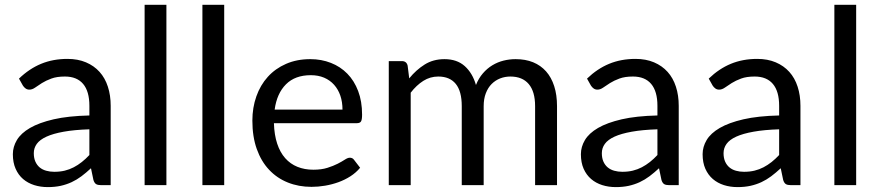

<svg xmlns="http://www.w3.org/2000/svg" viewBox="-20 -756 3590 784"><path d="M345 -228Q283.5 -226 240.2 -218.2Q197 -210.5 169.8 -198Q142.5 -185.5 130.2 -168.5Q118 -151.5 118 -130.5Q118 -110.5 124.5 -96Q131 -81.5 142.2 -72.2Q153.5 -63 168.8 -58.8Q184 -54.5 201.5 -54.5Q225 -54.5 244.5 -59.2Q264 -64 281.2 -73Q298.5 -82 314.2 -94.5Q330 -107 345 -123ZM57.5 -435Q99.5 -475.5 148 -495.5Q196.5 -515.5 255.5 -515.5Q298 -515.5 331 -501.5Q364 -487.5 386.5 -462.5Q409 -437.5 420.5 -402Q432 -366.5 432 -324V0H392.5Q379.5 0 372.5 -4.2Q365.5 -8.5 361.5 -21L351.5 -69Q331.5 -50.5 312.5 -36.2Q293.5 -22 272.5 -12.2Q251.5 -2.5 227.8 2.8Q204 8 175 8Q145.5 8 119.5 -0.2Q93.5 -8.5 74.2 -25Q55 -41.5 43.8 -66.8Q32.5 -92 32.5 -126.5Q32.5 -156.5 49 -184.2Q65.5 -212 102.5 -233.5Q139.5 -255 199 -268.8Q258.5 -282.5 345 -284.5V-324Q345 -383 319.5 -413.2Q294 -443.5 245 -443.5Q212 -443.5 189.8 -435.2Q167.5 -427 151.2 -416.8Q135 -406.5 123.2 -398.2Q111.5 -390 100 -390Q91 -390 84.5 -394.8Q78 -399.5 73.5 -406.5Z M659.5 -736.5V0H570.5V-736.5Z M895.5 -736.5V0H806.5V-736.5Z M1378.5 -308.5Q1378.5 -339.5 1369.8 -365.2Q1361 -391 1344.2 -409.8Q1327.5 -428.5 1303.5 -438.8Q1279.5 -449 1249 -449Q1185 -449 1147.8 -411.8Q1110.5 -374.5 1101.5 -308.5ZM1450.5 -71Q1434 -51 1411 -36.2Q1388 -21.5 1361.8 -12Q1335.5 -2.5 1307.5 2.2Q1279.5 7 1252 7Q1199.5 7 1155.2 -10.8Q1111 -28.5 1078.8 -62.8Q1046.5 -97 1028.5 -147.5Q1010.5 -198 1010.5 -263.5Q1010.5 -316.5 1026.8 -362.5Q1043 -408.5 1073.5 -442.2Q1104 -476 1148 -495.2Q1192 -514.5 1247 -514.5Q1292.5 -514.5 1331.2 -499.2Q1370 -484 1398.2 -455.2Q1426.5 -426.5 1442.5 -384.2Q1458.5 -342 1458.5 -288Q1458.5 -267 1454 -260Q1449.5 -253 1437 -253H1098.5Q1100 -205 1111.8 -169.5Q1123.5 -134 1144.5 -110.2Q1165.5 -86.5 1194.5 -74.8Q1223.5 -63 1259.5 -63Q1293 -63 1317.2 -70.8Q1341.5 -78.5 1359 -87.5Q1376.5 -96.5 1388.2 -104.2Q1400 -112 1408.5 -112Q1419.5 -112 1425.5 -103.5Z M1567.5 0V-506.5H1621Q1640 -506.5 1644.5 -488L1651 -436Q1679 -470.5 1714 -492.5Q1749 -514.5 1795 -514.5Q1846 -514.5 1877.8 -486Q1909.5 -457.5 1923.5 -409Q1934.5 -436.5 1951.8 -456.5Q1969 -476.5 1990.5 -489.5Q2012 -502.5 2036.2 -508.5Q2060.5 -514.5 2085.5 -514.5Q2125.5 -514.5 2156.8 -501.8Q2188 -489 2209.8 -464.5Q2231.5 -440 2243 -404.2Q2254.5 -368.5 2254.5 -322.5V0H2165V-322.5Q2165 -382 2139 -412.8Q2113 -443.5 2064 -443.5Q2042 -443.5 2022.2 -435.8Q2002.5 -428 1987.5 -413Q1972.5 -398 1963.8 -375.2Q1955 -352.5 1955 -322.5V0H1865.5V-322.5Q1865.5 -383.5 1841 -413.5Q1816.5 -443.5 1769.5 -443.5Q1736.5 -443.5 1708.5 -425.8Q1680.5 -408 1657 -377.5V0Z M2664.5 -228Q2603 -226 2559.8 -218.2Q2516.5 -210.5 2489.2 -198Q2462 -185.5 2449.8 -168.5Q2437.5 -151.5 2437.5 -130.5Q2437.5 -110.5 2444 -96Q2450.5 -81.5 2461.8 -72.2Q2473 -63 2488.2 -58.8Q2503.5 -54.5 2521 -54.5Q2544.5 -54.5 2564 -59.2Q2583.5 -64 2600.8 -73Q2618 -82 2633.8 -94.5Q2649.5 -107 2664.5 -123ZM2377 -435Q2419 -475.5 2467.5 -495.5Q2516 -515.5 2575 -515.5Q2617.5 -515.5 2650.5 -501.5Q2683.5 -487.5 2706 -462.5Q2728.5 -437.5 2740 -402Q2751.5 -366.5 2751.5 -324V0H2712Q2699 0 2692 -4.2Q2685 -8.5 2681 -21L2671 -69Q2651 -50.5 2632 -36.2Q2613 -22 2592 -12.2Q2571 -2.5 2547.2 2.8Q2523.5 8 2494.5 8Q2465 8 2439 -0.2Q2413 -8.5 2393.8 -25Q2374.5 -41.5 2363.2 -66.8Q2352 -92 2352 -126.5Q2352 -156.5 2368.5 -184.2Q2385 -212 2422 -233.5Q2459 -255 2518.5 -268.8Q2578 -282.5 2664.5 -284.5V-324Q2664.5 -383 2639 -413.2Q2613.5 -443.5 2564.5 -443.5Q2531.5 -443.5 2509.2 -435.2Q2487 -427 2470.8 -416.8Q2454.5 -406.5 2442.8 -398.2Q2431 -390 2419.5 -390Q2410.5 -390 2404 -394.8Q2397.5 -399.5 2393 -406.5Z M3161.5 -228Q3100 -226 3056.8 -218.2Q3013.5 -210.5 2986.2 -198Q2959 -185.5 2946.8 -168.5Q2934.5 -151.5 2934.5 -130.5Q2934.5 -110.5 2941 -96Q2947.5 -81.5 2958.8 -72.2Q2970 -63 2985.2 -58.8Q3000.5 -54.5 3018 -54.5Q3041.5 -54.5 3061 -59.2Q3080.5 -64 3097.8 -73Q3115 -82 3130.8 -94.5Q3146.5 -107 3161.5 -123ZM2874 -435Q2916 -475.5 2964.5 -495.5Q3013 -515.5 3072 -515.5Q3114.5 -515.5 3147.5 -501.5Q3180.5 -487.5 3203 -462.5Q3225.5 -437.5 3237 -402Q3248.5 -366.5 3248.5 -324V0H3209Q3196 0 3189 -4.2Q3182 -8.5 3178 -21L3168 -69Q3148 -50.5 3129 -36.2Q3110 -22 3089 -12.2Q3068 -2.5 3044.2 2.8Q3020.5 8 2991.5 8Q2962 8 2936 -0.2Q2910 -8.5 2890.8 -25Q2871.5 -41.5 2860.2 -66.8Q2849 -92 2849 -126.5Q2849 -156.5 2865.5 -184.2Q2882 -212 2919 -233.5Q2956 -255 3015.5 -268.8Q3075 -282.5 3161.5 -284.5V-324Q3161.5 -383 3136 -413.2Q3110.5 -443.5 3061.5 -443.5Q3028.5 -443.5 3006.2 -435.2Q2984 -427 2967.8 -416.8Q2951.5 -406.5 2939.8 -398.2Q2928 -390 2916.5 -390Q2907.5 -390 2901 -394.8Q2894.5 -399.5 2890 -406.5Z M3476 -736.5V0H3387V-736.5Z"/></svg>

Font: Lato-Regular
Style: Regular
Weight: 400
Designer: Lukasz Dziedzic with Adam Twardoch and Botio Nikoltchev
Foundry: tyPoland Lukasz Dziedzic
Version: Version 2.015; 2015-08-06; http://www.latofonts.com/